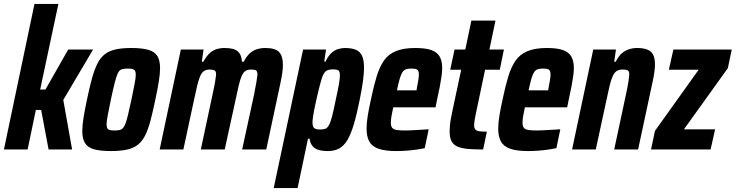

<svg xmlns="http://www.w3.org/2000/svg" viewBox="-28 -763 3755 980"><path d="M-8 0 148 -743H270L177 -306H204L320 -510H447L295 -253L340 0H220L182 -202H155L113 0Z M539 8Q484 8 452 -1Q420 -10 406 -32.5Q392 -55 392 -94Q392 -123 398.5 -163Q405 -203 416 -255Q429 -318 441.5 -363Q454 -408 469 -438Q484 -468 506 -485.5Q528 -503 561 -510.5Q594 -518 642 -518Q697 -518 729.5 -508.5Q762 -499 775.5 -476.5Q789 -454 789 -415Q789 -386 782.5 -346.5Q776 -307 765 -255Q752 -192 740 -147Q728 -102 713 -72Q698 -42 676 -24.5Q654 -7 620.5 0.5Q587 8 539 8ZM557 -97Q573 -97 583 -99.5Q593 -102 600.5 -110.5Q608 -119 614 -136Q620 -153 626.5 -182Q633 -211 643 -255Q653 -305 659 -335Q665 -365 665 -382Q665 -396 660.5 -402.5Q656 -409 647.5 -411Q639 -413 624 -413Q604 -413 592.5 -409Q581 -405 573.5 -389.5Q566 -374 558 -342.5Q550 -311 538 -255Q528 -205 522 -175Q516 -145 516 -128Q516 -115 520 -108Q524 -101 533.5 -99Q543 -97 557 -97Z M787 0 895 -510H1011L1002 -448H1010Q1024 -474 1040 -489.5Q1056 -505 1075.5 -511.5Q1095 -518 1118 -518Q1166 -518 1185.5 -501Q1205 -484 1207 -448H1216Q1229 -474 1245.5 -489.5Q1262 -505 1282.5 -511.5Q1303 -518 1326 -518Q1377 -518 1396.5 -497.5Q1416 -477 1416 -432Q1416 -414 1413 -392Q1410 -370 1404 -342L1331 0H1208L1269 -281Q1277 -322 1281 -346Q1285 -370 1286 -382Q1286 -400 1278 -404Q1270 -408 1253 -408Q1236 -408 1225 -401Q1214 -394 1206 -376Q1198 -358 1190.5 -326.5Q1183 -295 1173 -247L1119 0H997L1057 -281Q1066 -322 1070 -346Q1074 -370 1075 -382Q1075 -400 1066.5 -404Q1058 -408 1042 -408Q1025 -408 1013.5 -400.5Q1002 -393 994 -375Q986 -357 978.5 -326Q971 -295 961 -247L908 0Z M1369 197 1519 -510H1636L1627 -449H1634Q1646 -476 1662.5 -491.5Q1679 -507 1697.5 -512.5Q1716 -518 1733 -518Q1766 -518 1788 -509Q1810 -500 1820 -478Q1830 -456 1830 -417Q1830 -388 1824.5 -348Q1819 -308 1808 -254Q1793 -179 1778 -128.5Q1763 -78 1745 -48Q1727 -18 1703 -5Q1679 8 1645 8Q1616 8 1596 1.5Q1576 -5 1565.5 -19.5Q1555 -34 1552 -55H1544L1491 197ZM1605 -102Q1622 -102 1632 -105.5Q1642 -109 1650.5 -123.5Q1659 -138 1667 -169Q1675 -200 1686 -255Q1697 -305 1702 -334Q1707 -363 1707 -379Q1707 -392 1703.5 -398.5Q1700 -405 1691.5 -407Q1683 -409 1670 -409Q1657 -409 1646.5 -405.5Q1636 -402 1628.5 -392.5Q1621 -383 1615 -365Q1611 -353 1605 -330Q1599 -307 1592.5 -279Q1586 -251 1580 -223Q1574 -195 1570.5 -172Q1567 -149 1567 -138Q1567 -116 1576 -109Q1585 -102 1605 -102Z M1995 8Q1937 8 1903.5 -4Q1870 -16 1856.5 -41.5Q1843 -67 1843 -106Q1843 -135 1849 -172Q1855 -209 1865 -254Q1879 -322 1894 -371.5Q1909 -421 1931.5 -453.5Q1954 -486 1992.5 -502Q2031 -518 2091 -518Q2144 -518 2173.5 -507.5Q2203 -497 2216 -474.5Q2229 -452 2229 -416Q2229 -397 2225.5 -372.5Q2222 -348 2216.5 -319Q2211 -290 2203 -255L2195 -215H1979Q1973 -188 1970 -169Q1967 -150 1967 -136Q1967 -119 1974 -110.5Q1981 -102 1997.5 -99.5Q2014 -97 2042 -97Q2054 -97 2074 -98Q2094 -99 2116.5 -100.5Q2139 -102 2160 -103L2140 -7Q2123 -3 2098.5 0.5Q2074 4 2047.5 6Q2021 8 1995 8ZM1998 -302H2098L2100 -315Q2105 -339 2107.5 -355.5Q2110 -372 2110 -383Q2110 -396 2106 -402.5Q2102 -409 2093.5 -411Q2085 -413 2072 -413Q2055 -413 2044.5 -409.5Q2034 -406 2026.5 -395Q2019 -384 2012.5 -362Q2006 -340 1998 -302Z M2438 0Q2392 0 2359 -3Q2326 -6 2305.5 -15.5Q2285 -25 2276 -43.5Q2267 -62 2267 -93Q2267 -106 2268.5 -122.5Q2270 -139 2273.5 -158.5Q2277 -178 2282 -201L2326 -407H2270L2292 -510H2347L2378 -658H2501L2470 -510H2544L2523 -407H2448L2399 -174Q2397 -164 2395.5 -155Q2394 -146 2393 -138Q2392 -130 2392 -124Q2392 -110 2398 -102.5Q2404 -95 2418.5 -93Q2433 -91 2457 -91Z M2667 8Q2609 8 2575.5 -4Q2542 -16 2528.5 -41.5Q2515 -67 2515 -106Q2515 -135 2521 -172Q2527 -209 2537 -254Q2551 -322 2566 -371.5Q2581 -421 2603.5 -453.5Q2626 -486 2664.5 -502Q2703 -518 2763 -518Q2816 -518 2845.5 -507.5Q2875 -497 2888 -474.5Q2901 -452 2901 -416Q2901 -397 2897.5 -372.5Q2894 -348 2888.5 -319Q2883 -290 2875 -255L2867 -215H2651Q2645 -188 2642 -169Q2639 -150 2639 -136Q2639 -119 2646 -110.5Q2653 -102 2669.5 -99.5Q2686 -97 2714 -97Q2726 -97 2746 -98Q2766 -99 2788.5 -100.5Q2811 -102 2832 -103L2812 -7Q2795 -3 2770.5 0.5Q2746 4 2719.5 6Q2693 8 2667 8ZM2670 -302H2770L2772 -315Q2777 -339 2779.5 -355.5Q2782 -372 2782 -383Q2782 -396 2778 -402.5Q2774 -409 2765.5 -411Q2757 -413 2744 -413Q2727 -413 2716.5 -409.5Q2706 -406 2698.5 -395Q2691 -384 2684.5 -362Q2678 -340 2670 -302Z M2892 0 3000 -510H3116L3107 -448H3115Q3128 -475 3145 -490Q3162 -505 3182.5 -511.5Q3203 -518 3223 -518Q3258 -518 3278 -509Q3298 -500 3306.5 -482Q3315 -464 3315 -434Q3315 -416 3311.5 -391.5Q3308 -367 3301 -336L3229 0H3107L3167 -281Q3176 -322 3179.5 -345.5Q3183 -369 3184 -382Q3184 -394 3180.5 -399.5Q3177 -405 3169 -406.5Q3161 -408 3149 -408Q3131 -408 3119.5 -400.5Q3108 -393 3099.5 -374.5Q3091 -356 3083.5 -325Q3076 -294 3066 -246L3013 0Z M3295 0 3315 -95 3538 -407H3386L3409 -510H3707L3687 -415L3463 -103H3622L3599 0Z"/></svg>

Font: Saira Condensed
Style: Bold Italic
Weight: 700
Width: 3
Italic angle: -12°
Designer: Hector Gatti with collaboration of the Omnibus-Type team
Foundry: Omnibus-Type
Version: Version 1.101